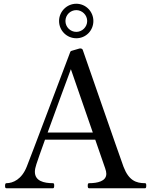

<svg xmlns="http://www.w3.org/2000/svg" viewBox="-20 -1004 814 1024"><path d="M387 -800C438 -800 478 -841 478 -892C478 -942 438 -984 387 -984C336 -984 295 -942 295 -892C295 -841 336 -800 387 -800ZM387 -950C418 -950 445 -924 445 -892C445 -860 418 -834 387 -834C355 -834 329 -860 329 -892C329 -924 355 -950 387 -950ZM754 -27C706 -27 667 -41 639 -114C614 -182 425 -728 422 -736C421 -741 417 -744 413 -745C409 -746 406 -746 403 -745L362 -733C358 -732 355 -729 354 -725C325 -649 135 -144 123 -116C96 -47 49 -27 14 -27C9 -27 7 -22 7 -13C7 -5 8 0 14 0H263C268 0 269 -7 269 -13C269 -20 269 -27 263 -27C213 -27 166 -39 166 -88C166 -99 169 -113 174 -128C181 -149 198 -199 220 -259H488C515 -180 537 -117 541 -106C545 -95 547 -85 547 -77C547 -37 499 -27 455 -27C449 -27 448 -22 448 -13C448 -5 449 0 455 0H754C759 0 760 -7 760 -13C760 -20 760 -27 754 -27ZM234 -297C282 -429 342 -593 358 -635L475 -297Z"/></svg>

Font: Shippori Mincho OTF Medium
Style: Regular
Weight: 500
Designer: FONTDASU
Foundry: FONTDASU / Google Inc. / but / Adobe
Version: Version 3.300;hotconv 1.0.109;makeotfexe 2.5.65596